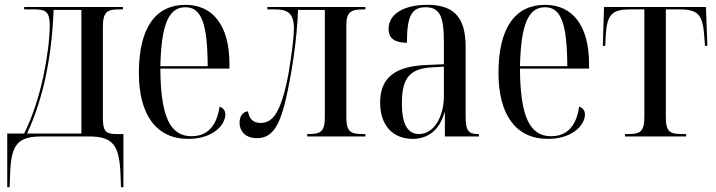

<svg xmlns="http://www.w3.org/2000/svg" viewBox="-20 -565 2964 795"><path d="M10 210H20L22 153C26 31 55 0 154 0H347C447 0 474 34 479 157L481 210H491V-10H460C415 -10 406 -25 406 -80V-453C406 -515 423 -526 471 -526H489V-536H80V-526H124C169 -526 186 -516 186 -460C186 -407 176 -327 159 -246C141 -165 115 -82 80 -12H10ZM92 -12C159 -157 194 -324 202 -524H317V-12Z M759 10C864 10 913 -49 913 -91C913 -107 904 -119 889 -123C877 -40 836 -1 773 -1C686 -1 645 -79 644 -281H930V-301C930 -457 863 -545 748 -545C625 -545 555 -451 555 -263C555 -90 627 10 759 10ZM840 -291H644C648 -466 679 -535 748 -535C815 -535 839 -465 840 -291Z M1043 7C1102 7 1135 -32 1164 -156C1186 -251 1210 -399 1214 -524H1325V-80C1325 -19 1307 -10 1257 -10H1252V0H1493V-10H1483C1432 -10 1414 -19 1414 -80V-459C1414 -517 1434 -526 1485 -526H1493V-536H1087V-526H1117C1162 -526 1197 -518 1197 -448C1197 -400 1179 -274 1166 -218C1136 -85 1102 -56 1059 -56C1027 -56 1011 -75 1007 -104C987 -103 972 -85 972 -58C972 -19 999 7 1043 7Z M1689 10C1752 10 1800 -26 1820 -99H1822V0H1963V-10H1960C1920 -10 1908 -23 1908 -83V-372C1908 -499 1854 -545 1749 -545C1657 -545 1589 -510 1589 -445C1589 -405 1616 -388 1665 -388C1665 -496 1683 -535 1742 -535C1802 -535 1818 -496 1818 -389V-299L1748 -296C1617 -291 1554 -245 1554 -140C1554 -44 1608 10 1689 10ZM1715 -10C1668 -10 1644 -51 1644 -137C1644 -237 1673 -281 1767 -286L1818 -289V-168C1818 -80 1776 -10 1715 -10Z M2248 10C2353 10 2402 -49 2402 -91C2402 -107 2393 -119 2378 -123C2366 -40 2325 -1 2262 -1C2175 -1 2134 -79 2133 -281H2419V-301C2419 -457 2352 -545 2237 -545C2114 -545 2044 -451 2044 -263C2044 -90 2116 10 2248 10ZM2329 -291H2133C2137 -466 2168 -535 2237 -535C2304 -535 2328 -465 2329 -291Z M2568 0H2821V-10H2803C2754 -10 2737 -19 2737 -81V-526H2794C2869 -526 2890 -505 2896 -416L2899 -375H2909L2903 -536H2481L2476 -375H2486L2488 -416C2493 -506 2514 -526 2590 -526H2648V-81C2648 -19 2630 -10 2581 -10H2568Z"/></svg>

Font: Noto Serif Display Condensed
Style: Regular
Weight: 400
Width: 3
Designer: Monotype Design Team
Foundry: Monotype Imaging Inc.
Version: Version 2.009